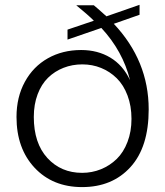

<svg xmlns="http://www.w3.org/2000/svg" viewBox="-20 -762 680 790"><path d="M257.8 -640.1 366.2 -676.8Q342.3 -700.7 293.9 -740.2H366.2Q375.5 -732.9 418 -694.8L554.2 -742.2V-701.2L448.2 -664.1Q591.8 -511.7 591.8 -312Q591.8 -156.7 516.8 -74.5Q441.9 7.8 317.9 7.8Q196.8 7.8 122.3 -71.8Q47.9 -151.4 47.9 -280.8Q47.9 -362.3 82.3 -425.3Q116.7 -488.3 177 -522.2Q237.3 -556.2 314 -556.2Q381.8 -556.2 433.8 -525.1Q485.8 -494.1 515.1 -432.1Q485.4 -551.8 397 -647L257.8 -599.1ZM119.1 -280.8Q119.1 -172.9 175 -111.8Q231 -50.8 317.9 -50.8Q358.9 -50.8 395.5 -65.7Q432.1 -80.6 460.2 -107.9Q488.3 -135.3 504.6 -178Q521 -220.7 521 -272.9Q521 -326.2 504.6 -369.4Q488.3 -412.6 460.2 -440.2Q432.1 -467.8 396 -482.4Q359.9 -497.1 318.8 -497.1Q277.3 -497.1 241.2 -482.9Q205.1 -468.8 177.7 -442.1Q150.4 -415.5 134.8 -374Q119.1 -332.5 119.1 -280.8Z"/></svg>

Font: SVN-Poppins Light
Style: Regular
Weight: 300
Designer: Ninad Kale (Devanagari), Jonny Pinhorn (Latin)
Foundry: Indian Type Foundry
Version: Version 3.002 2017